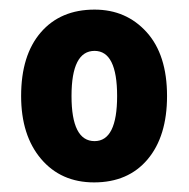

<svg xmlns="http://www.w3.org/2000/svg" viewBox="-20 -808 393 400"><path d="M328 -608Q328 -524 287.5 -476Q247 -428 176 -428Q107 -428 65.5 -477Q24 -526 24 -608Q24 -693 65 -740.5Q106 -788 177 -788Q243 -788 285.5 -741Q328 -694 328 -608ZM129 -608Q129 -514 177 -514Q224 -514 224 -608Q224 -702 177 -702Q129 -702 129 -608Z"/></svg>

Font: Noto Sans Malayalam UI Condensed ExtraBold
Style: Regular
Weight: 800
Width: 3
Designer: Jelle Bosma - Monotype Design Team
Foundry: Monotype Imaging Inc.
Version: Version 2.104; ttfautohint (v1.8.4.7-5d5b)